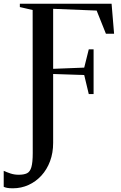

<svg xmlns="http://www.w3.org/2000/svg" viewBox="-95 -763 654 1035"><path d="M-25.5 252Q-45 252 -56.5 249.8Q-68 247.5 -75 244V158Q-59.5 165 -38.8 172Q-18 179 5.5 179Q34 179 50.5 171Q67 163 74.2 137.8Q81.5 112.5 81.5 62L81 -709L12 -725V-743H506.5L520 -581H476L426 -706L191.5 -715.5V-392L359 -398.5L383.5 -497H409.5V-256H383.5L359 -358.5L191.5 -364V7.5Q191.5 61 174.8 106Q158 151 128.2 183.5Q98.5 216 59 234Q19.5 252 -25.5 252Z"/></svg>

Font: Merriweather 144pt
Style: Regular
Weight: 400
Version: Version 2.100